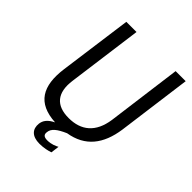

<svg xmlns="http://www.w3.org/2000/svg" viewBox="-251 -879 1187 1187"><g transform="rotate(45 343.0 -285.5)"><path d="M670 -742H582L517 -250C499 -127 429 -69 319 -69C210 -69 157 -129 174 -250L240 -742H151L86 -264C63 -95 118 0 279 9C234 31 218 56 214 85C208 137 238 171 304 171C341 171 374 163 394 156L401 101C386 109 359 122 324 122C294 122 283 111 286 88C289 54 318 31 379 4C514 -18 584 -108 605 -254Z"/></g></svg>

Font: Cheyenne Sans
Style: Italic
Weight: 400
Italic angle: -8.13011°
Designer: The Public Sans project authors (U.S. Web Design System), Libre Franklin designed by Pablo Impallari and Rodrigo Fuenzal
Foundry: The Cheyenne Sans Project Authors
Version: Version 2.007